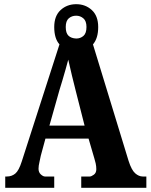

<svg xmlns="http://www.w3.org/2000/svg" viewBox="-20 -897 719 917"><path d="M5 0V-54H13Q36 -54 53 -68Q70 -82 84 -126L264 -685Q239 -713 239 -768Q239 -821 269.5 -849Q300 -877 344 -877Q388 -877 418.5 -849Q449 -821 449 -768Q449 -714 424 -685L594 -129Q608 -85 625.5 -69.5Q643 -54 662 -54H679V0H368V-54H409Q416 -54 428 -62.5Q440 -71 440 -89Q440 -103 437 -116.5Q434 -130 431 -139L403 -235H197L175 -154Q173 -142 168.5 -123.5Q164 -105 164 -91Q164 -74 175 -64Q186 -54 195 -54H239V0ZM344 -713Q364 -713 378.5 -725.5Q393 -738 393 -768Q393 -797 378 -809.5Q363 -822 344 -822Q323 -822 308.5 -809.5Q294 -797 294 -768Q294 -739 307 -726.5Q320 -714 344 -713ZM216 -297H384L342 -462Q334 -494 323.5 -536.5Q313 -579 306 -612Q301 -593 293.5 -566.5Q286 -540 278 -513Q270 -486 264 -467Z"/></svg>

Font: Noto Serif Bengali Condensed ExtraBold
Style: Regular
Weight: 800
Width: 3
Designer: Juan Bruce, Universal Thirst, Indian Type Foundry and the Monotype Design Team.
Foundry: Monotype Imaging Inc.
Version: Version 2.003; ttfautohint (v1.8.4.7-5d5b)